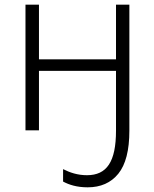

<svg xmlns="http://www.w3.org/2000/svg" viewBox="-20 -552 653 813"><path d="M527.8 -532.2H471.2V-300.8H145V-532.2H87.9V0H145V-252H471.2V1C471.2 133.3 432.1 189.9 348.1 189.9C307.6 189.9 274.9 178.2 247.1 164.1V216.8C272.5 230.5 305.7 241.2 351.1 241.2C406.2 241.2 449.7 222.2 481 183.6C512.2 145 527.8 84.5 527.8 1Z"/></svg>

Font: Noto Reveo Sans
Style: Regular
Weight: 300
Designer: Monotype Design Team
Foundry: Monotype Imaging Inc.
Version: Version 2.007